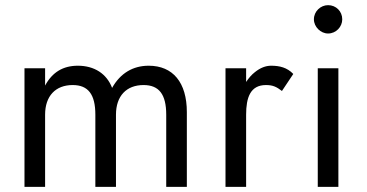

<svg xmlns="http://www.w3.org/2000/svg" viewBox="-20 -725 1423 745"><path d="M705 -290C705 -405 651 -470 557 -470C496 -470 447 -441 415 -384C394 -439 346 -470 282 -470C225 -470 183 -445 155 -393V-460H75V0H155V-280C155 -353 196 -395 262 -395C322 -395 350 -359 350 -280V0H430V-280C430 -353 471 -395 537 -395C597 -395 625 -359 625 -280V0H705Z M935 -460H855V0H935V-280C935 -346 951 -395 1012 -395C1039 -395 1053 -388 1074 -372L1118 -438C1094 -463 1065 -470 1032 -470C1011 -470 990 -462 969 -445C956 -435 945 -422 935 -407Z M1198 -650C1198 -621 1224 -595 1253 -595C1284 -595 1308 -621 1308 -650C1308 -681 1284 -705 1253 -705C1224 -705 1198 -681 1198 -650ZM1213 -460V0H1293V-460Z"/></svg>

Font: Jost
Style: Regular
Weight: 400
Version: Version 3.710